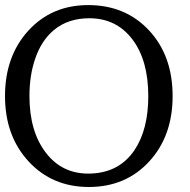

<svg xmlns="http://www.w3.org/2000/svg" viewBox="-26 -728 746 755"><path d="M502.9 -137.7Q557.1 -218.8 557.1 -350.1Q557.1 -490.7 494.6 -573.2Q431.6 -656.2 325.2 -656.2Q241.7 -656.2 186 -609.9Q136.2 -568.4 111.8 -495.6Q89.8 -430.7 89.8 -350.1Q89.8 -212.4 153.3 -128.9Q216.3 -45.4 320.8 -45.4Q440.4 -45.4 502.9 -137.7ZM560.1 -608.4Q652.8 -508.8 652.8 -350.1Q652.8 -192.9 560.5 -92.8Q468.3 7.3 323.2 7.3Q179.2 7.3 86.4 -93.3Q-6.3 -193.8 -6.3 -350.1Q-6.3 -506.8 85.4 -607.4Q177.2 -708 320.8 -708Q467.3 -708 560.1 -608.4Z"/></svg>

Font: inglobal
Style: Regular
Weight: 400
Designer: Andrey Kochetov, Denis Davydov, Evgeny Yurtaev
Foundry: inglobal
Version: Version 1.00 September 25, 2014, initial release